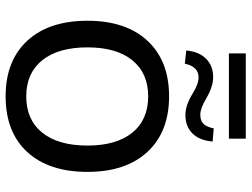

<svg xmlns="http://www.w3.org/2000/svg" viewBox="-122 -729 859 655"><g transform="rotate(90 307.5 -401.5)"><path d="M308.6 8.8Q187.5 8.8 119.1 -64.9Q50.8 -138.7 50.8 -270.5Q50.8 -401.4 119.1 -475.1Q187.5 -548.8 308.6 -548.8Q429.7 -548.8 498 -475.1Q566.4 -401.4 566.4 -270.5Q566.4 -138.7 498.5 -64.9Q430.7 8.8 308.6 8.8ZM141.6 -270.5Q141.6 -170.9 185.5 -116.2Q229.5 -61.5 308.6 -61.5Q388.7 -61.5 432.6 -116.2Q476.6 -170.9 476.6 -270.5Q476.6 -369.1 432.6 -423.3Q388.7 -477.5 308.6 -477.5Q229.5 -477.5 185.5 -423.3Q141.6 -369.1 141.6 -270.5ZM152.3 -607.4Q156.2 -651.4 180.7 -675.3Q205.1 -699.2 243.2 -699.2Q275.4 -699.2 315.4 -675.8Q349.6 -655.3 371.1 -655.3Q391.6 -655.3 402.3 -666Q413.1 -676.8 418 -701.2L462.9 -697.3Q459 -652.3 435.1 -628.4Q411.1 -604.5 372.1 -604.5Q338.9 -604.5 297.9 -629.9Q266.6 -649.4 244.1 -649.4Q207 -649.4 197.3 -602.5ZM162.1 -752.9V-810.5H453.1V-752.9Z"/></g></svg>

Font: Min Sans
Style: Regular
Weight: 400
Designer: Jinseong-Kim, NotoSansCJK, Nunito
Foundry: Jinseong-Kim
Version: Version 1.400;Glyphs 3.1.2 (3151)